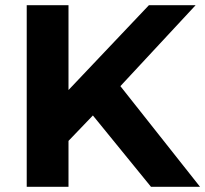

<svg xmlns="http://www.w3.org/2000/svg" viewBox="-20 -720 791 740"><path d="M562 0H751L444 -388L734 -700H554L244 -373V-700H83V0H244V-177L338 -275Z"/></svg>

Font: Montserrat Lite
Style: Bold
Weight: 700
Designer: Julieta Ulanovsky
Foundry: Julieta Ulanovsky
Version: Version 7.200;PS 007.200;hotconv 1.0.88;makeotf.lib2.5.64775